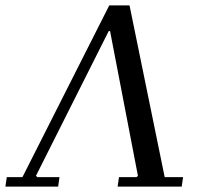

<svg xmlns="http://www.w3.org/2000/svg" viewBox="-37 -690 739 710"><path d="M178 0H-17L-12 -35H46L367 -670H442L572 -35H640L635 0H398L403 -35H468L473 -40L370 -575H365L96 -40L101 -35H183Z"/></svg>

Font: Brygada 1918
Style: Italic
Weight: 400
Italic angle: -8°
Designer: Mateusz Machalski | Borys Kosmynka | Przemek Hoffer
Foundry: NIEPODLEGLA 2018
Version: Version 3.006